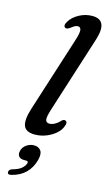

<svg xmlns="http://www.w3.org/2000/svg" viewBox="-146 -767 608 1080"><g transform="rotate(15 157.5 -226.5)"><path d="M304 -596 161.5 -149Q146.5 -101.5 150 -85.8Q153.5 -70 172.5 -70Q188 -70 205 -79.8Q222 -89.5 235 -104.5Q246 -114.5 255.5 -110.5Q271 -104 260 -78.5Q252 -55 229 -34.8Q206 -14.5 174.2 -2Q142.5 10.5 108 10.5Q55.5 10.5 43.2 -23Q31 -56.5 53.5 -126L193 -563Q207.5 -608.5 204.5 -624.8Q201.5 -641 186 -641Q171 -641 147.5 -621.5Q129.5 -608.5 120 -613.5Q104.5 -622.5 120 -648.5Q137.5 -678.5 173.8 -698.2Q210 -718 250.5 -718Q342.5 -718 304 -596ZM89 164.5Q65.5 164.5 56.5 151.8Q47.5 139 53 119.5Q58.5 97.5 78.5 83.8Q98.5 70 121.5 70Q148.5 70 161.5 88Q174.5 106 164.5 144Q152.5 189.5 122 220.2Q91.5 251 41.5 263.5Q18.5 269.5 18.5 253Q18.5 237 39.5 231.5Q72.5 222.5 89.5 207.8Q106.5 193 111 177Q114 164.5 100.5 164.5Z"/></g></svg>

Font: Fraunces 9pt S050
Style: Italic
Weight: 400
Italic angle: -16°
Version: Version 1.000; ttfautohint (v1.8.3)